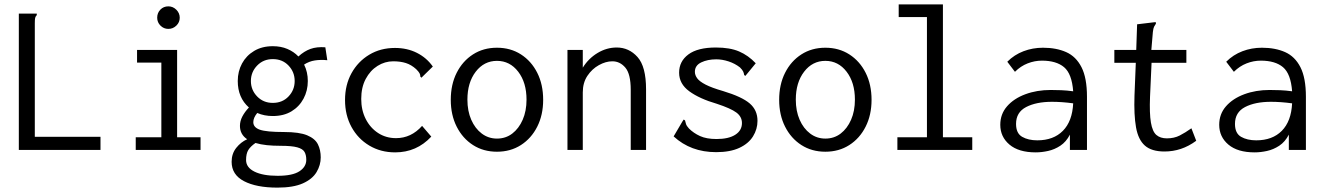

<svg xmlns="http://www.w3.org/2000/svg" viewBox="-20 -685 6040 877"><path d="M66 -623H148V-616Q142 -610 140.5 -603Q139 -596 139 -579V-60H439V0H66Z M600 0V-58H717V-399H606V-457H789V-58H896V0ZM749 -553Q728 -553 713 -568Q698 -583 698 -604Q698 -626 712.5 -641Q727 -656 749 -656Q770 -656 785.5 -640.5Q801 -625 801 -604Q801 -583 785.5 -568Q770 -553 749 -553Z M1226 -155Q1187 -155 1155 -169Q1137 -147 1137 -127Q1137 -103 1167 -92.5Q1197 -82 1277 -82Q1347 -82 1383 -67Q1419 -52 1432 -26Q1445 0 1445 34Q1445 69 1426 101Q1407 133 1363.5 152.5Q1320 172 1247 172Q1151 172 1094.5 142.5Q1038 113 1038 54Q1038 17 1059 -9.5Q1080 -36 1109 -49Q1076 -71 1076 -110Q1076 -132 1087 -153Q1098 -174 1117 -194Q1066 -239 1066 -315Q1066 -359 1085.5 -395Q1105 -431 1141 -452.5Q1177 -474 1226 -474Q1263 -474 1292.5 -461.5Q1322 -449 1343 -427Q1369 -451 1398 -461.5Q1427 -472 1466 -469L1475 -410Q1445 -413 1418.5 -409Q1392 -405 1369 -390Q1386 -356 1386 -315Q1386 -271 1366.5 -234.5Q1347 -198 1311.5 -176.5Q1276 -155 1226 -155ZM1226 -215Q1270 -215 1298 -244.5Q1326 -274 1326 -315Q1326 -356 1298 -385.5Q1270 -415 1226 -415Q1183 -415 1154.5 -385.5Q1126 -356 1126 -315Q1126 -274 1154.5 -244.5Q1183 -215 1226 -215ZM1104 46Q1104 80 1142.5 99Q1181 118 1248 118Q1316 118 1347.5 97.5Q1379 77 1379 45Q1379 23 1371 9Q1363 -5 1338 -12Q1313 -19 1262 -19Q1227 -19 1198.5 -22Q1170 -25 1147 -32Q1124 -16 1114 0.5Q1104 17 1104 46Z M1785 11Q1719 11 1667 -20Q1615 -51 1585.5 -105Q1556 -159 1556 -228Q1556 -297 1585.5 -350.5Q1615 -404 1666.5 -435Q1718 -466 1784 -466Q1840 -466 1884.5 -443.5Q1929 -421 1957 -381L1912 -337L1905 -330L1900 -335Q1900 -343 1896.5 -350Q1893 -357 1881 -369Q1859 -389 1834 -397Q1809 -405 1776 -405Q1738 -405 1704.5 -384Q1671 -363 1650.5 -324.5Q1630 -286 1630 -233Q1630 -182 1650.5 -141.5Q1671 -101 1707 -77.5Q1743 -54 1789 -54Q1858 -54 1908 -110L1950 -61Q1883 11 1785 11Z M2250 8Q2188 8 2140.5 -22.5Q2093 -53 2066 -106.5Q2039 -160 2039 -229Q2039 -299 2066 -352.5Q2093 -406 2140.5 -436.5Q2188 -467 2250 -467Q2312 -467 2359.5 -436.5Q2407 -406 2434 -352.5Q2461 -299 2461 -229Q2461 -160 2434 -106.5Q2407 -53 2359.5 -22.5Q2312 8 2250 8ZM2250 -52Q2290 -52 2320 -75Q2350 -98 2367.5 -138Q2385 -178 2385 -230Q2385 -308 2347 -357.5Q2309 -407 2250 -407Q2191 -407 2153 -357.5Q2115 -308 2115 -230Q2115 -178 2132.5 -138Q2150 -98 2180.5 -75Q2211 -52 2250 -52Z M2572 0V-457H2642V-376Q2668 -418 2709.5 -443Q2751 -468 2797 -468Q2853 -468 2892 -424.5Q2931 -381 2931 -277V0H2861V-275Q2861 -347 2836.5 -376Q2812 -405 2777 -405Q2747 -405 2715.5 -387.5Q2684 -370 2663 -338.5Q2642 -307 2642 -263V0Z M3251 10Q3135 10 3057 -62L3097 -130L3103 -139L3109 -135Q3111 -127 3113.5 -118.5Q3116 -110 3127 -98Q3148 -77 3177.5 -63.5Q3207 -50 3253 -50Q3308 -50 3338.5 -69.5Q3369 -89 3369 -123Q3369 -152 3343.5 -171Q3318 -190 3254 -211Q3175 -234 3128.5 -268Q3082 -302 3082 -353Q3082 -405 3124.5 -436.5Q3167 -468 3250 -468Q3314 -468 3356 -450Q3398 -432 3432 -396L3391 -346L3384 -338L3379 -343Q3378 -351 3374.5 -358.5Q3371 -366 3360 -377Q3337 -395 3308 -404.5Q3279 -414 3252 -414Q3212 -414 3183 -400Q3154 -386 3154 -357Q3154 -342 3164.5 -327.5Q3175 -313 3203 -298.5Q3231 -284 3283 -269Q3369 -243 3404.5 -212.5Q3440 -182 3440 -133Q3440 -95 3419.5 -62Q3399 -29 3357 -9.5Q3315 10 3251 10Z M3750 8Q3688 8 3640.5 -22.5Q3593 -53 3566 -106.5Q3539 -160 3539 -229Q3539 -299 3566 -352.5Q3593 -406 3640.5 -436.5Q3688 -467 3750 -467Q3812 -467 3859.5 -436.5Q3907 -406 3934 -352.5Q3961 -299 3961 -229Q3961 -160 3934 -106.5Q3907 -53 3859.5 -22.5Q3812 8 3750 8ZM3750 -52Q3790 -52 3820 -75Q3850 -98 3867.5 -138Q3885 -178 3885 -230Q3885 -308 3847 -357.5Q3809 -407 3750 -407Q3691 -407 3653 -357.5Q3615 -308 3615 -230Q3615 -178 3632.5 -138Q3650 -98 3680.5 -75Q3711 -52 3750 -52Z M4079 0V-58H4214V-607H4085V-665H4287V-58H4421V0Z M4711 11Q4633 11 4591 -24.5Q4549 -60 4549 -115Q4549 -164 4580 -199.5Q4611 -235 4663.5 -254.5Q4716 -274 4779 -274Q4802 -274 4827.5 -273Q4853 -272 4882 -268Q4876 -348 4840.5 -378Q4805 -408 4739 -408Q4706 -408 4674 -395.5Q4642 -383 4616 -357L4581 -403Q4613 -435 4655 -451Q4697 -467 4744 -467Q4805 -467 4850 -447Q4895 -427 4920 -378Q4945 -329 4945 -243V0H4867V-70Q4850 -37 4823.5 -19.5Q4797 -2 4767.5 4.5Q4738 11 4711 11ZM4621 -119Q4621 -76 4649 -60Q4677 -44 4718 -44Q4792 -44 4835 -87.5Q4878 -131 4882 -213Q4830 -220 4785 -220Q4713 -220 4667 -196Q4621 -172 4621 -119Z M5299 7Q5240 7 5209.5 -20Q5179 -47 5169 -103.5Q5159 -160 5162 -248L5168 -398H5070V-457H5170L5174 -574L5249 -583L5259 -584L5260 -577Q5255 -570 5251.5 -563Q5248 -556 5246 -539L5239 -457H5399V-398H5240L5233 -243Q5230 -167 5237 -125.5Q5244 -84 5262 -68.5Q5280 -53 5310 -53Q5343 -53 5368.5 -66Q5394 -79 5422 -99L5444 -42Q5410 -17 5374 -5Q5338 7 5299 7Z M5711 11Q5633 11 5591 -24.5Q5549 -60 5549 -115Q5549 -164 5580 -199.5Q5611 -235 5663.5 -254.5Q5716 -274 5779 -274Q5802 -274 5827.5 -273Q5853 -272 5882 -268Q5876 -348 5840.5 -378Q5805 -408 5739 -408Q5706 -408 5674 -395.5Q5642 -383 5616 -357L5581 -403Q5613 -435 5655 -451Q5697 -467 5744 -467Q5805 -467 5850 -447Q5895 -427 5920 -378Q5945 -329 5945 -243V0H5867V-70Q5850 -37 5823.5 -19.5Q5797 -2 5767.5 4.5Q5738 11 5711 11ZM5621 -119Q5621 -76 5649 -60Q5677 -44 5718 -44Q5792 -44 5835 -87.5Q5878 -131 5882 -213Q5830 -220 5785 -220Q5713 -220 5667 -196Q5621 -172 5621 -119Z"/></svg>

Font: Ligconsolata
Style: Regular
Weight: 400
Monospace: yes
Designer: Raph Levien, Cyreal, Brenton Simpson
Foundry: Raph Levien, Cyreal, Google
Version: Version 3.001; ttfautohint (v1.8.2.53-6de2)